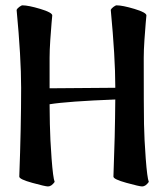

<svg xmlns="http://www.w3.org/2000/svg" viewBox="-20 -668 615 705"><path d="M507.8 -456.1Q507.8 -270.5 508.8 -211.9Q509.8 -157.2 515.1 -85.9Q520.5 -14.6 526.4 0Q514.6 16.6 502 16.6Q492.2 16.6 444.3 3.4Q396.5 -9.8 396.5 -19.5Q402.3 -168 403.3 -302.7Q228.5 -295.9 162.1 -285.2Q162.1 -270.5 162.6 -246.6Q163.1 -222.7 163.1 -211.9Q164.1 -157.2 169.4 -85.9Q174.8 -14.6 180.7 0Q168.9 16.6 156.2 16.6Q146.5 16.6 98.6 3.4Q50.8 -9.8 50.8 -19.5Q57.6 -202.1 57.6 -345.7Q57.6 -457 41 -631.8Q43 -636.7 50.8 -642.6Q58.6 -648.4 62.5 -648.4Q84 -648.4 127.9 -635.3Q171.9 -622.1 171.9 -611.3Q171.9 -610.4 169.4 -584Q167 -557.6 164.6 -520.5Q162.1 -483.4 162.1 -456.1V-343.8L403.3 -345.7V-351.6Q403.3 -457 386.7 -631.8Q388.7 -636.7 396.5 -642.6Q404.3 -648.4 408.2 -648.4Q429.7 -648.4 473.6 -635.3Q517.6 -622.1 517.6 -611.3Q517.6 -610.4 515.1 -584Q512.7 -557.6 510.3 -520.5Q507.8 -483.4 507.8 -456.1Z"/></svg>

Font: Crimson
Style: Bold
Weight: 700
Version: Version 0.8 ; ttfautohint (v1.00) -l 8 -r 50 -G 200 -x 14 -D